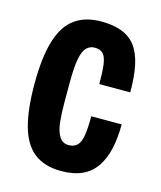

<svg xmlns="http://www.w3.org/2000/svg" viewBox="-89 -605 571 683"><g transform="rotate(15 196.5 -263.5)"><path d="M199 12Q138 12 100 -17.5Q62 -47 45 -108Q28 -169 28 -263Q28 -361 46.5 -422Q65 -483 103.5 -511Q142 -539 201 -539Q245 -539 276.5 -527Q308 -515 327.5 -489.5Q347 -464 356 -422.5Q365 -381 365 -322H251Q251 -367 247.5 -393.5Q244 -420 233.5 -431.5Q223 -443 202 -443Q185 -443 172.5 -431Q160 -419 154 -388Q148 -357 148 -301V-224Q148 -186 151.5 -154Q155 -122 167 -103Q179 -84 201 -84Q221 -84 232.5 -95Q244 -106 248.5 -132Q253 -158 253 -204H365Q365 -154 356 -114Q347 -74 327.5 -45.5Q308 -17 276.5 -2.5Q245 12 199 12Z"/></g></svg>

Font: Archivo ExtraCondensed
Style: Bold
Weight: 700
Width: 2
Designer: Hector Gatti
Foundry: Omnibus-Type
Version: Version 2.001